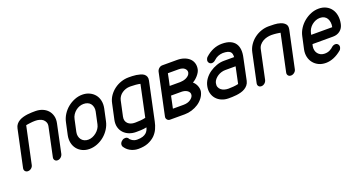

<svg xmlns="http://www.w3.org/2000/svg" viewBox="-41 -1179 3701 1972"><g transform="rotate(-20 1809.5 -192.5)"><path d="M135 -49Q131 -29 114.5 -15.5Q98 -2 78 -2Q58 -2 47 -15.5Q36 -29 40 -49L126 -452Q131 -477 145.5 -495Q160 -513 180 -524.5Q200 -536 224 -542.5Q248 -549 272 -552Q296 -555 318.5 -555.5Q341 -556 358 -556Q400 -556 434.5 -542Q469 -528 492 -502.5Q515 -477 524.5 -441.5Q534 -406 525 -363L459 -51Q454 -31 437.5 -17Q421 -3 401 -3Q382 -3 371.5 -17Q361 -31 366 -51L432 -363Q437 -388 429 -407Q421 -426 406 -438.5Q391 -451 368.5 -457Q346 -463 322 -463Q309 -463 294.5 -462Q280 -461 266 -459Q252 -457 240 -455.5Q228 -454 221 -452Z M615 -340Q624 -384 648.5 -422.5Q673 -461 707.5 -489Q742 -517 783.5 -533.5Q825 -550 868 -550Q911 -550 946 -533.5Q981 -517 1003.5 -489Q1026 -461 1034 -422.5Q1042 -384 1033 -340L1005 -210Q996 -167 971.5 -128.5Q947 -90 912.5 -61.5Q878 -33 836 -16.5Q794 0 751 0Q708 0 673.5 -16.5Q639 -33 616.5 -61.5Q594 -90 586 -128.5Q578 -167 587 -210ZM681 -210Q676 -186 680.5 -165Q685 -144 697 -128Q709 -112 728 -103Q747 -94 771 -94Q794 -94 816.5 -103Q839 -112 859 -128Q879 -144 893 -165Q907 -186 912 -210L940 -341Q945 -366 940 -387.5Q935 -409 923 -424.5Q911 -440 891.5 -448Q872 -456 848 -456Q825 -456 803 -448Q781 -440 761.5 -424.5Q742 -409 728 -387.5Q714 -366 709 -340Z M1396 -105 1469 -450Q1448 -455 1420 -457.5Q1392 -460 1368 -460H1356Q1334 -460 1312 -453Q1290 -446 1271 -433Q1252 -420 1239 -401.5Q1226 -383 1221 -361L1185 -194Q1180 -170 1185.5 -151.5Q1191 -133 1204.5 -120Q1218 -107 1237 -100.5Q1256 -94 1278 -94H1288Q1313 -94 1342.5 -96.5Q1372 -99 1396 -105ZM1475 -37Q1467 3 1450.5 39.5Q1434 76 1404 106Q1372 136 1328.5 153.5Q1285 171 1222 171Q1196 171 1173.5 164.5Q1151 158 1132.5 147.5Q1114 137 1100.5 123.5Q1087 110 1078 96Q1073 89 1072 81Q1071 73 1072 66Q1077 44 1098 30Q1105 24 1113.5 21.5Q1122 19 1130 19Q1152 19 1163 35Q1165 41 1172 48Q1179 55 1189 61.5Q1199 68 1212.5 72.5Q1226 77 1242 77Q1280 77 1304 69Q1328 61 1343 47Q1354 37 1362 22.5Q1370 8 1374 -9Q1343 -2 1312 -1Q1281 0 1258 0Q1217 0 1182.5 -14Q1148 -28 1124.5 -53.5Q1101 -79 1091.5 -114.5Q1082 -150 1091 -194L1127 -361Q1136 -406 1161 -441.5Q1186 -477 1220 -502Q1254 -527 1294.5 -540.5Q1335 -554 1376 -554Q1393 -554 1415.5 -553.5Q1438 -553 1460 -549.5Q1482 -546 1503.5 -540Q1525 -534 1540 -522.5Q1555 -511 1561.5 -493.5Q1568 -476 1563 -452Z M1591 -50 1639 -276 1687 -504Q1692 -524 1708.5 -538Q1725 -552 1745 -552H1907Q1948 -552 1982 -540Q2016 -528 2038.5 -507Q2061 -486 2070.5 -456Q2080 -426 2073 -390Q2070 -374 2060.5 -357.5Q2051 -341 2038 -326Q2025 -311 2010 -298.5Q1995 -286 1980 -278Q1991 -269 2000.5 -256Q2010 -243 2016.5 -227.5Q2023 -212 2025.5 -195Q2028 -178 2025 -162Q2017 -126 1994 -96Q1971 -66 1939 -45Q1907 -24 1868 -12Q1829 0 1790 0H1627Q1608 -1 1597 -16Q1586 -31 1591 -50ZM1723 -229Q1715 -196 1709 -162L1695 -96H1811Q1857 -96 1887 -116.5Q1917 -137 1922 -162Q1925 -179 1918 -191.5Q1911 -204 1898 -212.5Q1885 -221 1869 -225Q1853 -229 1839 -229ZM1860 -327Q1874 -327 1891.5 -330.5Q1909 -334 1925 -341.5Q1941 -349 1953.5 -361Q1966 -373 1970 -390Q1975 -415 1954 -435.5Q1933 -456 1887 -456H1771L1758 -391L1744 -327Z M2467 -379Q2468 -397 2465 -412Q2462 -427 2451.5 -437Q2441 -447 2421.5 -452.5Q2402 -458 2370 -458Q2341 -456 2317.5 -446.5Q2294 -437 2273 -417Q2254 -399 2233 -399Q2214 -399 2203 -413.5Q2192 -428 2196 -446Q2198 -454 2202 -462Q2206 -470 2213 -476Q2254 -513 2299.5 -532Q2345 -551 2395 -551Q2450 -551 2485.5 -535Q2521 -519 2539.5 -491Q2558 -463 2561.5 -425.5Q2565 -388 2555 -344L2505 -105Q2499 -79 2484 -61Q2469 -43 2449.5 -31.5Q2430 -20 2406 -13.5Q2382 -7 2357 -4Q2332 -1 2310 -0.5Q2288 0 2269 0Q2229 0 2195 -14.5Q2161 -29 2138 -55Q2115 -81 2106 -116.5Q2097 -152 2106 -194Q2114 -233 2138.5 -267Q2163 -301 2198 -325.5Q2233 -350 2274 -364.5Q2315 -379 2355 -379ZM2449 -285H2335Q2314 -285 2292.5 -278.5Q2271 -272 2252.5 -260Q2234 -248 2219.5 -231Q2205 -214 2200 -194Q2194 -168 2201 -149.5Q2208 -131 2223 -118.5Q2238 -106 2259 -100Q2280 -94 2302 -94Q2326 -94 2356 -96.5Q2386 -99 2411 -105Z M3001 -451Q2994 -452 2983 -454Q2972 -456 2959 -457.5Q2946 -459 2931.5 -460Q2917 -461 2904 -461Q2880 -461 2855 -455Q2830 -449 2809.5 -437Q2789 -425 2773 -406Q2757 -387 2752 -361L2686 -50Q2681 -29 2664.5 -15.5Q2648 -2 2629 -2Q2609 -2 2598.5 -15.5Q2588 -29 2593 -50L2659 -361Q2668 -404 2692.5 -440Q2717 -476 2751 -501.5Q2785 -527 2825.5 -541Q2866 -555 2908 -555Q2934 -555 2969.5 -553.5Q3005 -552 3036 -542Q3067 -532 3085.5 -511Q3104 -490 3096 -451L3010 -47Q3006 -28 2989 -14.5Q2972 -1 2952 -1Q2932 -1 2921.5 -14.5Q2911 -28 2915 -47Z M3289 -323H3385H3449H3486H3506H3514H3519Q3525 -351 3521.5 -375Q3518 -399 3507.5 -417Q3497 -435 3477.5 -445.5Q3458 -456 3432 -456Q3407 -456 3384.5 -447Q3362 -438 3343 -422.5Q3324 -407 3311 -386Q3298 -365 3293 -341ZM3448 -132Q3457 -140 3467 -144Q3477 -148 3487 -148Q3507 -148 3517.5 -133.5Q3528 -119 3524 -101Q3522 -94 3518.5 -86Q3515 -78 3508 -72Q3465 -36 3421 -18Q3377 0 3335 0Q3291 0 3257 -16Q3223 -32 3200 -60.5Q3177 -89 3168.5 -127Q3160 -165 3169 -208L3198 -341Q3207 -384 3231.5 -422Q3256 -460 3291 -488.5Q3326 -517 3367 -533.5Q3408 -550 3452 -550Q3496 -550 3530.5 -533Q3565 -516 3587 -485.5Q3609 -455 3616 -413.5Q3623 -372 3613 -324Q3604 -280 3572 -254.5Q3540 -229 3494 -229H3269L3264 -208Q3260 -185 3264.5 -164Q3269 -143 3281.5 -127.5Q3294 -112 3312.5 -103Q3331 -94 3355 -94Q3388 -94 3412.5 -107Q3437 -120 3448 -132Z"/></g></svg>

Font: VDS
Style: Italic
Weight: 400
Designer: artmaker
Foundry: artmaker
Version: Version 1.000 2009 initial release